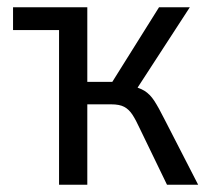

<svg xmlns="http://www.w3.org/2000/svg" viewBox="-20 -510 578 530"><path d="M143 0V-427H16V-490H221V-284H290L419 -490H504L350 -253L336 -274Q363 -269 378.5 -259.5Q394 -250 406 -231.5Q418 -213 435 -179L527 0H441L366 -155Q355 -179 345.5 -193.5Q336 -208 323 -215Q310 -222 287 -222H221V0Z"/></svg>

Font: Nunito Sans 10pt Condensed
Style: Regular
Weight: 400
Width: 3
Designer: Vernon Adams
Foundry: Vernon Adams
Version: Version 3.101;gftools[0.9.27]